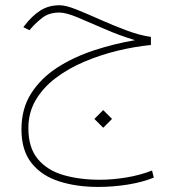

<svg xmlns="http://www.w3.org/2000/svg" viewBox="-20 -386 679 743"><path d="M564 -243.2V-211.9Q500.5 -205.6 434.1 -189.5Q367.7 -173.3 306.2 -147.2Q244.6 -121.1 195.8 -84.2Q147 -47.4 118.4 1Q89.8 49.3 89.8 109.9Q89.8 186 126.5 229.7Q163.1 273.4 225.8 291.5Q288.6 309.6 366.7 309.6Q416 309.6 469 300.8Q522 292 568.4 273.9L575.2 301.3Q530.8 319.3 473.9 328.4Q417 337.4 359.4 337.4Q276.4 337.4 209 315.9Q141.6 294.4 102.3 245.4Q63 196.3 63 114.7Q63 34.2 100.8 -24.9Q138.7 -84 202.1 -124.8Q265.6 -165.5 343.8 -191.2Q421.9 -216.8 502.4 -230.5Q441.4 -249 384 -274.2Q326.7 -299.3 281 -318.4Q235.4 -337.4 210 -337.4Q169.9 -337.4 144.3 -317.6Q118.7 -297.9 98.6 -274.4L94.2 -269L70.3 -280.8L74.7 -286.6Q103.5 -324.2 135.7 -345Q168 -365.7 210.4 -365.7Q234.4 -365.7 275.4 -349.4Q316.4 -333 366.7 -310.5Q417 -288.1 468.3 -268.8Q519.5 -249.5 564 -243.2ZM379.4 40 413.6 74.2 379.4 108.4 345.2 74.2Z"/></svg>

Font: Vazirmatn FD Thin
Style: Regular
Weight: 100
Designer: Saber Rastikerdar
Foundry: Saber Rastikerdar
Version: Version 33.003